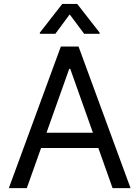

<svg xmlns="http://www.w3.org/2000/svg" viewBox="-20 -966 716 986"><path d="M117.7 0H25.4L292.5 -727.1H383.3L650.4 0H558.1L340.8 -612.3H335.4ZM151.9 -284.2H523.9V-206.1H151.9ZM412.1 -792.5 337.9 -892.1 264.2 -792.5H184.6V-798.3L299.8 -945.8H376.5L491.7 -798.3V-792.5Z"/></svg>

Font: Sahel VF Regular
Style: Regular
Weight: 400
Foundry: Saber Rastikerdar (saber.rastikerdar@gmail.com)
Version: Version 3.4.0